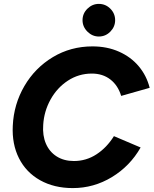

<svg xmlns="http://www.w3.org/2000/svg" viewBox="-20 -949 785 981"><path d="M45.3 -306.3Q50.3 -416.1 104.5 -509.2Q158.7 -602.2 250 -657.1Q341.3 -712 452.5 -712Q527.4 -712 588.3 -684.9Q649.1 -657.9 689.1 -610.1Q729.1 -562.3 744.7 -500.3L599.1 -459Q582.9 -512.6 543.9 -542.9Q504.9 -573.1 449.3 -573.1Q382.3 -573.1 326.9 -536.9Q271.5 -500.6 238.2 -440.4Q204.9 -380.1 200.8 -311.3Q196.6 -256.6 214.7 -214.8Q232.8 -173 269.7 -149.7Q306.7 -126.3 357.5 -126.3Q420.7 -126.3 473.1 -160.6Q525.6 -194.9 562.1 -253.4L698.5 -195.4Q644.3 -100.3 551.7 -44.1Q459.1 12 351.9 12Q256.5 12 184.9 -28.1Q113.3 -68.3 77 -140.4Q40.6 -212.6 45.3 -306.3ZM401.7 -845.8Q401.7 -880.1 426.7 -904.6Q451.7 -929.1 485 -929.1Q519.3 -929.1 543.8 -904.6Q568.3 -880.1 568.3 -845.8Q568.3 -812.4 543.8 -787.4Q519.3 -762.4 485 -762.4Q451.7 -762.4 426.7 -787.4Q401.7 -812.4 401.7 -845.8Z"/></svg>

Font: Oak Sans Light Italic
Style: Regular
Weight: 400
Italic angle: -9.5°
Foundry: Erik Kennedy, Walven
Version: Version 1.000;Glyphs 3.1.2 (3151)